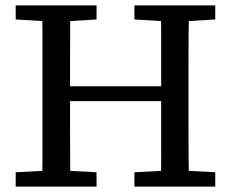

<svg xmlns="http://www.w3.org/2000/svg" viewBox="-20 -690 854 710"><path d="M38 0V-53L172 -60H204L337 -53V0ZM136 0Q137 -52 137 -103.5Q137 -155 137 -207Q137 -259 137 -311V-360Q137 -412 137 -463.5Q137 -515 137 -567Q137 -619 136 -670H240Q240 -619 239.5 -567.5Q239 -516 239 -464Q239 -412 239 -360V-326Q239 -269 239 -214Q239 -159 239.5 -106Q240 -53 240 0ZM191 -316V-371H624V-316ZM477 0V-53L611 -60H643L776 -53V0ZM575 0Q576 -53 576 -105.5Q576 -158 576 -213Q576 -268 576 -326V-360Q576 -412 576 -463.5Q576 -515 576 -567Q576 -619 575 -670H679Q678 -619 677.5 -567.5Q677 -516 677 -464Q677 -412 677 -360V-311Q677 -260 677 -208Q677 -156 677.5 -104Q678 -52 679 0ZM38 -618V-670H337V-618L204 -610H172ZM477 -618V-670H776V-618L643 -610H611Z"/></svg>

Font: Source Serif 4
Style: Regular
Weight: 400
Designer: Frank Grießhammer
Foundry: Adobe Systems Incorporated
Version: Version 4.004;hotconv 1.0.116;makeotfexe 2.5.65601